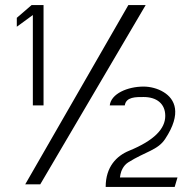

<svg xmlns="http://www.w3.org/2000/svg" viewBox="-20 -744 762 754"><path d="M46 -639 109 -685V-330H151V-724H104L46 -674ZM79 -20H138L552 -724H484ZM395 -10H666L677 -47H451L453 -59C455 -70 463 -93 483 -106C551 -149 600 -154 629 -199C695 -299 667 -355 623 -382C599 -397 569 -404 544 -404C481 -404 416 -376 411 -330H470C475 -364 514 -363 544 -363C595 -363 629 -337 629 -289C629 -239 587 -193 487 -152C438 -132 395 -89 395 -10Z"/></svg>

Font: Charger Sport
Style: ExLitExt
Weight: 200
Designer: Jasper
Foundry: Cannot Into Space Fonts
Version: Version 1.1